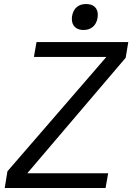

<svg xmlns="http://www.w3.org/2000/svg" viewBox="-20 -934 658 954"><path d="M17 -83 508.5 -651H148.5L161.5 -725H617.5L604.5 -647L115.5 -73H517.5L504.5 0H3.5ZM337 -840Q337 -848 338.5 -856Q343.5 -883.5 361.5 -898.8Q379.5 -914 407.5 -914Q435.5 -914 450.8 -899.8Q466 -885.5 466 -860Q466 -852.5 464.5 -844Q459.5 -816 441.2 -800.5Q423 -785 395 -785Q367.5 -785 352.2 -799.8Q337 -814.5 337 -840Z"/></svg>

Font: JuliaMono Italic
Style: Regular
Weight: 400
Italic angle: -9°
Monospace: yes
Designer: cormullion
Foundry: corm
Version: Version 0.049; ttfautohint (v1.8.4)